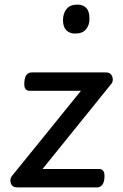

<svg xmlns="http://www.w3.org/2000/svg" viewBox="-20 -815 535 835"><path d="M55 0Q33 0 27 -18.5Q21 -37 33 -51L332 -420H110Q96 -420 90 -429.5Q84 -439 86 -460Q88 -482 96.5 -491Q105 -500 118 -500H441Q456 -500 463 -491Q470 -482 470.5 -470Q471 -458 463 -449L165 -80H411Q424 -80 430 -70.5Q436 -61 434 -39Q432 -19 423.5 -9.5Q415 0 402 0ZM307 -669Q283 -669 268.5 -683.5Q254 -698 254 -727Q254 -757 269.5 -776Q285 -795 317 -795Q341 -795 355 -780.5Q369 -766 369 -736Q370 -707 354.5 -688Q339 -669 307 -669Z"/></svg>

Font: Playwrite GB J
Style: Italic
Weight: 400
Italic angle: -7.01216°
Designer: Veronika Burian, José Scaglione
Foundry: TypeTogether
Version: Version 1.002